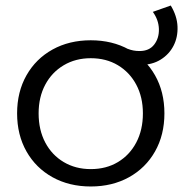

<svg xmlns="http://www.w3.org/2000/svg" viewBox="-20 -674 686 696"><path d="M309 -528Q387 -528 447.5 -494.5Q508 -461 542 -401Q576 -341 576 -263Q576 -185 542 -125Q508 -65 447.5 -31.5Q387 2 309 2Q231 2 170.5 -31.5Q110 -65 76 -125Q42 -185 42 -263Q42 -341 76 -401Q110 -461 170.5 -494.5Q231 -528 309 -528ZM309 -463Q254 -463 211 -437.5Q168 -412 144 -367Q120 -322 120 -263Q120 -203 144 -157.5Q168 -112 211 -86.5Q254 -61 309 -61Q365 -61 407.5 -86.5Q450 -112 474 -157.5Q498 -203 498 -263Q498 -322 474 -367Q450 -412 407.5 -437.5Q365 -463 309 -463ZM599 -654Q622 -616 623.5 -577.5Q625 -539 609 -508Q593 -477 562.5 -458Q532 -439 491 -439Q474 -439 461.5 -440Q449 -441 438 -443L443 -497Q453 -493 463.5 -491Q474 -489 486 -489Q521 -489 539 -512.5Q557 -536 556 -569Q555 -602 534 -631Z"/></svg>

Font: Alexandria Light
Style: Regular
Weight: 300
Designer: Mohamed Gaber
Foundry: Kief Type Foundry
Version: Version 5.100